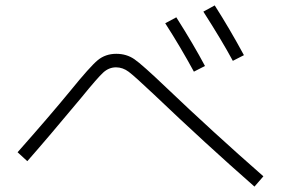

<svg xmlns="http://www.w3.org/2000/svg" viewBox="-20 -777 1040 710"><path d="M591 -691 632 -713Q696 -612 738 -533L697 -512Q647 -604 591 -691ZM732 -734 774 -757Q829 -671 882 -573L841 -552Q800 -628 732 -734ZM45 -214Q162 -346 240 -441Q313 -531 341.5 -554.5Q370 -578 410 -578Q448 -578 477 -558Q506 -538 595 -453Q768 -288 954 -125L921 -87Q742 -244 550 -427Q478 -495 456 -511.5Q434 -528 409 -528Q383 -528 362 -509Q341 -490 280 -415Q155 -265 81 -181Z"/></svg>

Font: M PLUS 1p Light
Style: Regular
Weight: 300
Version: Version 1.061